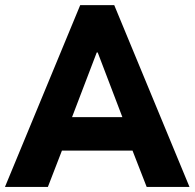

<svg xmlns="http://www.w3.org/2000/svg" viewBox="-24 -740 770 760"><path d="M-4.4 0 293.5 -719.7H428.2L726.1 0H556.6L500.5 -144H221.2L165.5 0ZM358.9 -532.2 261.2 -276.4H460.4L362.8 -532.2Z"/></svg>

Font: Reddit Sans ExtraBold
Style: Regular
Weight: 800
Designer: Stephen Hutchings
Foundry: Reddit
Version: Version 1.014; ttfautohint (v1.8.4.7-5d5b)